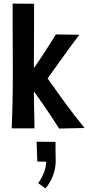

<svg xmlns="http://www.w3.org/2000/svg" viewBox="-20 -713 489 1065"><path d="M308 0Q266 -66 219.5 -133.5Q173 -201 121 -270Q162 -326 191 -368.5Q220 -411 243 -447.5Q266 -484 290 -522L420 -520Q390 -480 362.5 -443Q335 -406 307 -366Q279 -326 244 -278Q291 -211 339.5 -144.5Q388 -78 449 -3ZM45 -1Q45 -1 45.5 -16.5Q46 -32 47 -58.5Q48 -85 49 -121Q50 -157 50.5 -198.5Q51 -240 51 -284Q51 -328 51 -382Q51 -436 50.5 -490.5Q50 -545 50 -591Q50 -637 50 -665Q50 -693 50 -693L169 -692Q169 -692 169 -664Q169 -636 169 -589.5Q169 -543 168.5 -488.5Q168 -434 168 -380Q168 -326 168 -283Q168 -240 168 -198.5Q168 -157 169 -121Q170 -85 170.5 -58.5Q171 -32 171 -16.5Q171 -1 171 -1ZM232 332 192 303Q211 276 223.5 245Q236 214 236 184L187 183L183 73L288 74Q288 100 288 126Q288 152 289 178Q289 207 282 235Q275 263 262 288Q249 313 232 332Z"/></svg>

Font: Truculenta ExtraBold
Style: Regular
Weight: 800
Version: Version 1.002